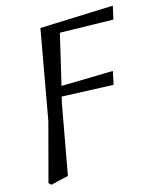

<svg xmlns="http://www.w3.org/2000/svg" viewBox="-103 -554 679 819"><g transform="rotate(-15 236.5 -145.0)"><path d="M12 180 80 -76 150 -468 473 -480 460 -422 225 -427 173 -206 401 -211 389 -153 162 -162 155 -132 100 172 22 190Z"/></g></svg>

Font: Source Serif Pro
Style: Italic
Weight: 400
Italic angle: -12°
Designer: Frank Grießhammer
Foundry: Adobe Systems Incorporated
Version: Version 3.001;hotconv 1.0.111;makeotfexe 2.5.65597